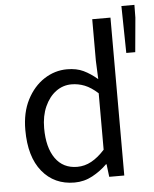

<svg xmlns="http://www.w3.org/2000/svg" viewBox="-54 -806 693 863"><g transform="rotate(-5 292.5 -374.0)"><path d="M247.6 12Q156.5 12 101.9 -54.7Q47.4 -121.4 47.4 -242.4Q47.4 -321.3 76.9 -378.5Q106.4 -435.7 154.3 -466.9Q202.3 -498.1 257.7 -498.1Q300.6 -498.1 331.5 -483.3Q362.4 -468.6 393.9 -441.8L390.4 -525.2V-712.4H472.7V0H404.8L397.8 -57.4H395.1Q366.9 -29.2 329.1 -8.6Q291.3 12 247.6 12ZM265.8 -57.2Q299.7 -57.2 330 -73.9Q360.4 -90.5 390.4 -123.6V-378.3Q359.6 -406.2 330.9 -417.6Q302.2 -428.9 271.9 -428.9Q233 -428.9 201.5 -405.7Q170.1 -382.5 151.2 -340.5Q132.4 -298.5 132.4 -243.2Q132.4 -155.9 167.2 -106.6Q202.1 -57.2 265.8 -57.2ZM529.7 -548 526.2 -760.1H584.9L584.2 -702.5L570.1 -548Z"/></g></svg>

Font: Source Sans 3 Variable
Style: Regular
Weight: 200
Designer: Paul D. Hunt
Foundry: Adobe Systems Incorporated
Version: Version 3.026